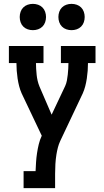

<svg xmlns="http://www.w3.org/2000/svg" viewBox="-20 -758 540 993"><path d="M102 215V127H164Q165 104 166.5 80.5Q168 57 171.5 34Q175 11 180.5 -12Q186 -35 196 -56L92 -275Q84 -293 79 -312.5Q74 -332 71 -352Q68 -372 66.5 -392Q65 -412 65 -432H26V-520H205V-432H166Q166 -417 167 -401.5Q168 -386 169.5 -371Q171 -356 174.5 -341Q178 -326 184 -311L247 -165L317 -313Q323 -326 326 -341.5Q329 -357 330.5 -372Q332 -387 333 -402Q334 -417 334 -432H295V-520H474V-432H435Q435 -412 433.5 -392Q432 -372 429 -352Q426 -332 421 -312.5Q416 -293 408 -275L292 -30Q284 -13 279.5 4.5Q275 22 272 40Q268 65 266.5 90Q265 115 265 141V215ZM350 -602Q336 -602 323 -606.5Q310 -611 300.5 -620.5Q291 -630 286.5 -643Q282 -656 282 -670Q282 -684 286.5 -697Q291 -710 300.5 -719.5Q310 -729 323 -733.5Q336 -738 350 -738Q364 -738 377 -733.5Q390 -729 399.5 -719.5Q409 -710 413.5 -697Q418 -684 418 -670Q418 -656 413.5 -643Q409 -630 399.5 -620.5Q390 -611 377 -606.5Q364 -602 350 -602ZM150 -602Q136 -602 123 -606.5Q110 -611 100.5 -620.5Q91 -630 86.5 -643Q82 -656 82 -670Q82 -684 86.5 -697Q91 -710 100.5 -719.5Q110 -729 123 -733.5Q136 -738 150 -738Q164 -738 177 -733.5Q190 -729 199.5 -719.5Q209 -710 213.5 -697Q218 -684 218 -670Q218 -656 213.5 -643Q209 -630 199.5 -620.5Q190 -611 177 -606.5Q164 -602 150 -602Z"/></svg>

Font: Iosevka Curly Slab Semibold
Style: Regular
Weight: 600
Monospace: yes
Designer: Belleve Invis
Foundry: Belleve Invis
Version: Version 22.1.2; ttfautohint (v1.8.4)